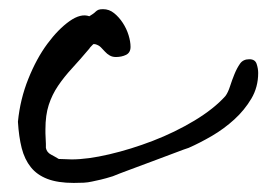

<svg xmlns="http://www.w3.org/2000/svg" viewBox="-20 -402 589 423"><path d="M19.5 -133.8Q24.4 -183.6 42.5 -228.5Q60.5 -273.4 84.5 -305.7Q108.4 -337.9 133.3 -355.5Q158.2 -373 176.8 -366.2Q181.6 -369.1 185.1 -371.6Q188.5 -374 190.9 -376.5Q193.4 -378.9 196.8 -380.4Q200.2 -381.8 207 -381.8Q220.7 -381.8 231.4 -373Q242.2 -364.3 250.5 -351.6Q258.8 -338.9 263.2 -324.7Q267.6 -310.5 267.6 -298.8Q267.6 -286.1 257.8 -281.2Q248 -276.4 235.4 -276.4Q227.5 -276.4 221.7 -279.8Q215.8 -283.2 211.4 -288.1Q207 -293 202.1 -297.9Q197.3 -302.7 189.5 -304.7H188.5H185.5Q184.6 -303.7 181.2 -300.3Q177.7 -296.9 176.8 -294.9Q156.2 -270.5 138.7 -251.5Q121.1 -232.4 107.9 -212.9Q94.7 -193.4 87.4 -170.9Q80.1 -148.4 80.1 -117.2Q80.1 -114.3 80.1 -108.4Q80.1 -102.5 80.6 -96.7Q81.1 -90.8 81.1 -85Q81.1 -79.1 81.1 -76.2Q83 -66.4 92.3 -61.5Q101.6 -56.6 109.4 -51.8Q112.3 -51.8 124 -51.3Q135.7 -50.8 137.7 -50.8Q172.9 -50.8 220.7 -62Q268.6 -73.2 316.9 -91.8Q365.2 -110.4 408.2 -136.2Q451.2 -162.1 476.6 -190.4Q482.4 -198.2 486.8 -211.9Q491.2 -225.6 496.6 -238.8Q502 -252 508.8 -261.7Q515.6 -271.5 529.3 -271.5Q542 -271.5 545.4 -261.2Q548.8 -251 548.8 -241.2Q548.8 -210 533.7 -184.6Q518.6 -159.2 496.1 -138.7Q473.6 -118.2 446.8 -102.5Q419.9 -86.9 395.5 -76.2Q388.7 -74.2 365.7 -65.4Q342.8 -56.6 316.4 -46.9Q290 -37.1 265.1 -27.8Q240.2 -18.6 228.5 -13.7Q212.9 -8.8 202.1 -6.3Q191.4 -3.9 182.6 -2Q173.8 0 164.6 0.5Q155.3 1 142.6 1Q107.4 1 84.5 -7.8Q61.5 -16.6 47.9 -33.7Q34.2 -50.8 27.8 -75.7Q21.5 -100.6 19.5 -133.8Z"/></svg>

Font: Cedarville Cursive
Style: Regular
Weight: 400
Designer: Kimberly Geswein
Foundry: Kimberly Geswein
Version: Version 1.001 2010